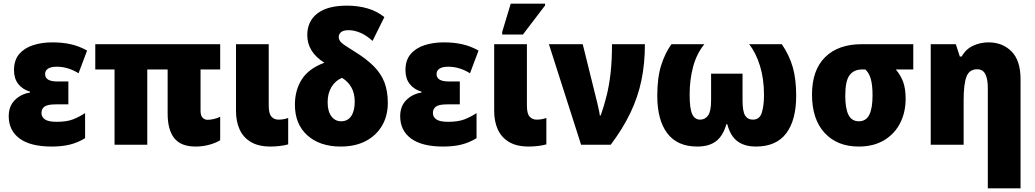

<svg xmlns="http://www.w3.org/2000/svg" viewBox="-20 -796 5692 1056"><path d="M264 10Q148 10 88 -34Q28 -78 28 -157Q28 -212 61.5 -245.5Q95 -279 145 -287V-292Q104 -304 80.5 -334Q57 -364 57 -410Q57 -465 85.5 -498.5Q114 -532 162 -547.5Q210 -563 268 -563Q324 -563 370 -552.5Q416 -542 459 -518L412 -393Q354 -429 293 -429Q259 -429 243.5 -418Q228 -407 228 -389Q228 -348 294 -348H356V-222H287Q241 -222 224.5 -209.5Q208 -197 208 -175Q208 -152 227.5 -139Q247 -126 291 -126Q347 -126 381.5 -139.5Q416 -153 448 -174V-36Q409 -12 365.5 -1Q322 10 264 10Z M1056 10Q975 10 938.5 -36Q902 -82 902 -172V-414H790V0H610V-414H504V-553H1191V-414H1083V-187Q1083 -160 1094.5 -148.5Q1106 -137 1122 -137Q1137 -137 1156.5 -141.5Q1176 -146 1191 -154V-25Q1168 -10 1131.5 0Q1095 10 1056 10Z M1469 10Q1401 10 1359 -15.5Q1317 -41 1297.5 -85Q1278 -129 1278 -185V-553H1458V-215Q1458 -171 1473 -154.5Q1488 -138 1511 -138Q1525 -138 1537.5 -140Q1550 -142 1565 -147V-2Q1545 4 1518 7Q1491 10 1469 10Z M1854 10Q1739 10 1670.5 -51.5Q1602 -113 1602 -220Q1602 -300 1640 -359.5Q1678 -419 1764 -451Q1670 -510 1670 -603Q1670 -679 1725.5 -722Q1781 -765 1889 -765Q1948 -765 2000.5 -750Q2053 -735 2094 -702L2029 -571Q1995 -602 1961.5 -616Q1928 -630 1898 -630Q1869 -630 1856 -619.5Q1843 -609 1843 -592Q1843 -581 1849.5 -571Q1856 -561 1874 -548.5Q1892 -536 1926 -515Q1995 -473 2036 -431.5Q2077 -390 2095 -341.5Q2113 -293 2113 -230Q2113 -160 2082 -106Q2051 -52 1993 -21Q1935 10 1854 10ZM1856 -129Q1893 -129 1912 -158Q1931 -187 1931 -236Q1931 -283 1912.5 -315.5Q1894 -348 1861 -368Q1825 -353 1803.5 -318Q1782 -283 1782 -234Q1782 -184 1802.5 -156.5Q1823 -129 1856 -129Z M2417 10Q2301 10 2241 -34Q2181 -78 2181 -157Q2181 -212 2214.5 -245.5Q2248 -279 2298 -287V-292Q2257 -304 2233.5 -334Q2210 -364 2210 -410Q2210 -465 2238.5 -498.5Q2267 -532 2315 -547.5Q2363 -563 2421 -563Q2477 -563 2523 -552.5Q2569 -542 2612 -518L2565 -393Q2507 -429 2446 -429Q2412 -429 2396.5 -418Q2381 -407 2381 -389Q2381 -348 2447 -348H2509V-222H2440Q2394 -222 2377.5 -209.5Q2361 -197 2361 -175Q2361 -152 2380.5 -139Q2400 -126 2444 -126Q2500 -126 2534.5 -139.5Q2569 -153 2601 -174V-36Q2562 -12 2518.5 -1Q2475 10 2417 10Z M2889 10Q2821 10 2779 -15.5Q2737 -41 2717.5 -85Q2698 -129 2698 -185V-553H2878V-215Q2878 -171 2893 -154.5Q2908 -138 2931 -138Q2945 -138 2957.5 -140Q2970 -142 2985 -147V-2Q2965 4 2938 7Q2911 10 2889 10ZM2742 -606V-620L2789 -776H2978V-766L2856 -606Z M3176 0 2999 -553H3185L3265 -230Q3268 -215 3272.5 -196.5Q3277 -178 3279 -161H3284Q3303 -215 3317 -272Q3331 -329 3338.5 -397Q3346 -465 3346 -553H3527Q3527 -447 3508 -355Q3489 -263 3447.5 -176Q3406 -89 3339 0Z M3815 10Q3705 10 3650 -63Q3595 -136 3595 -269Q3595 -369 3616.5 -437Q3638 -505 3673 -553H3854Q3811 -500 3792 -428.5Q3773 -357 3773 -277Q3773 -199 3787 -168.5Q3801 -138 3831 -138Q3858 -138 3874.5 -161Q3891 -184 3891 -244V-391H4064V-244Q4064 -184 4078 -161Q4092 -138 4121 -138Q4158 -138 4170 -176.5Q4182 -215 4182 -274Q4182 -363 4159.5 -435Q4137 -507 4100 -553H4280Q4322 -491 4340.5 -425.5Q4359 -360 4359 -269Q4359 -135 4304 -62.5Q4249 10 4138 10Q4075 10 4036 -19Q3997 -48 3980 -113H3975Q3957 -49 3918.5 -19.5Q3880 10 3815 10Z M4703 10Q4584 10 4515 -65.5Q4446 -141 4446 -276Q4446 -410 4518 -481.5Q4590 -553 4720 -553H5003V-414H4907Q4934 -382 4947.5 -345Q4961 -308 4961 -252Q4961 -179 4931 -119.5Q4901 -60 4843 -25Q4785 10 4703 10ZM4704 -129Q4743 -129 4761 -164.5Q4779 -200 4779 -272Q4779 -329 4769 -363Q4759 -397 4739 -414H4722Q4677 -414 4653 -383Q4629 -352 4629 -269Q4629 -200 4646.5 -164.5Q4664 -129 4704 -129Z M5413 240V-312Q5413 -361 5399.5 -388Q5386 -415 5354 -415Q5311 -415 5295.5 -374Q5280 -333 5280 -246V0H5099V-553H5237L5259 -485H5269Q5292 -526 5332 -544.5Q5372 -563 5417 -563Q5494 -563 5543.5 -513Q5593 -463 5593 -360V240Z"/></svg>

Font: Noto Sans SemiCondensed Black
Style: Regular
Weight: 900
Width: 4
Designer: Monotype Design Team
Foundry: Monotype Imaging Inc.
Version: Version 2.013; ttfautohint (v1.8.4.7-5d5b)